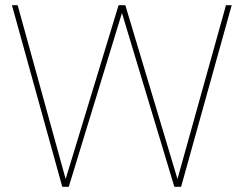

<svg xmlns="http://www.w3.org/2000/svg" viewBox="-20 -720 939 740"><path d="M220 0 26 -700H48L233 -30L437 -700H463L664 -30L851 -700H873L678 0H652L450 -670L245 0Z"/></svg>

Font: DM Sans 16pt Thin
Style: Regular
Weight: 250
Version: Version 4.004;gftools[0.9.30]